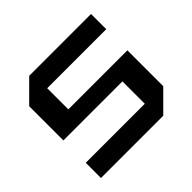

<svg xmlns="http://www.w3.org/2000/svg" viewBox="-139 -717 874 874"><g transform="rotate(-45 298.0 -280.0)"><path d="M50 0V-98H430V-242H50V-462L148 -560H546V-462H166V-326H546V-95L451 0Z"/></g></svg>

Font: Tektur Medium
Style: Regular
Weight: 500
Designer: Adam Jagosz
Foundry: Adam Jagosz
Version: Version 1.005;gftools[0.9.30]